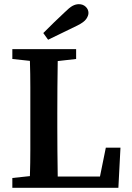

<svg xmlns="http://www.w3.org/2000/svg" viewBox="-20 -898 629 918"><path d="M39 -616V-663H344V-616L256 -606Q255 -544 254.5 -480.5Q254 -417 254 -353V-292Q254 -239 254.5 -178Q255 -117 256 -54H458L486 -192H556L546 0H39V-47L123 -56Q125 -119 125 -180.5Q125 -242 125 -299V-353Q125 -418 125 -481.5Q125 -545 123 -607ZM187 -740Q213 -766 238.5 -791Q264 -816 289 -839Q312 -862 327 -870Q342 -878 357 -878Q377 -878 390 -865.5Q403 -853 403 -836Q403 -823 392.5 -807.5Q382 -792 350 -776Q315 -759 280 -742Q245 -725 210 -708Z"/></svg>

Font: Source Serif Pro SemiBold
Style: Regular
Weight: 600
Designer: Frank Grießhammer
Foundry: Adobe Systems Incorporated
Version: Version 3.001;hotconv 1.0.111;makeotfexe 2.5.65597